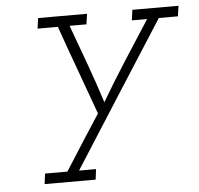

<svg xmlns="http://www.w3.org/2000/svg" viewBox="-48 -424 748 723"><g transform="rotate(-5 326.5 -62.5)"><path d="M96.9 210.6 92 250H284.8L289.7 210.6H225.5Q313.3 73.1 399.8 -62.5Q486.4 -198.1 574.8 -335.6H647L652.6 -375H478.3L472.8 -335.6H530.6Q482 -260.5 433.6 -185.2Q385.3 -109.9 342.8 -37.5Q319 -112.3 292 -186.4Q264.9 -260.5 237.4 -335.6H301.3L306.9 -375H122L116.5 -335.6H193.2Q223.2 -250.2 253.9 -166.3Q284.5 -82.3 315.2 2.4Q281.7 53.6 248.1 106Q214.5 158.4 181.4 210.6Z"/></g></svg>

Font: Josefin Slab Thin
Style: Italic
Weight: 100
Italic angle: -12°
Designer: Santiago Orozco
Foundry: Typemade
Version: Version 2.000